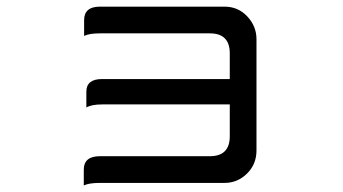

<svg xmlns="http://www.w3.org/2000/svg" viewBox="-20 -530 1040 583"><path d="M677.7 -212.9H290Q257.8 -212.9 242.2 -203.6Q242.2 -212.9 242.2 -251.5Q242.2 -290 290 -290H677.7V-368.2Q677.7 -428.7 617.2 -428.7H283.2Q251 -428.7 235.4 -420.9Q235.4 -428.7 235.4 -468.8Q235.4 -509.8 283.2 -509.8H662.1Q703.1 -509.8 731 -480Q758.8 -450.2 758.8 -411.1V-73.2Q758.8 -31.2 730 -2.9Q701.2 25.4 662.1 25.4H283.2Q250 25.4 234.4 33.2Q234.4 25.4 234.4 -14.6Q234.4 -55.7 283.2 -55.7H617.2Q677.7 -55.7 677.7 -116.2V-212.9Z"/></svg>

Font: YuPearl-Regular
Style: Regular
Weight: 400
Designer: Max Yao
Foundry: Max-Everyday
Version: Version 1.011; ttfautohint (v1.8.3)